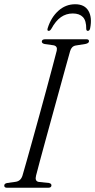

<svg xmlns="http://www.w3.org/2000/svg" viewBox="-20 -885 449 905"><path d="M150 -57.5Q143 -31 162.5 -27.5L210.5 -22.5Q222.5 -20 222.5 -11.5Q222.5 0 207 0H13.5Q0 0 0 -10Q0 -20 14 -22.5L53.5 -28Q78 -31.5 86 -57.5Q93.5 -83 106.2 -128Q119 -173 134.5 -229.2Q150 -285.5 166.8 -346Q183.5 -406.5 199 -464Q214.5 -521.5 227.2 -569.2Q240 -617 247.5 -646.5Q252 -667.5 232.5 -671.5L190.5 -677.5Q177 -680.5 177 -689Q177.5 -700 193.5 -700H387Q399.5 -700 399.5 -691Q399.5 -681.5 383.5 -678L337 -670.5Q317 -667 310.5 -644Q302 -614 288.8 -566.2Q275.5 -518.5 259.8 -460.8Q244 -403 227.2 -342.5Q210.5 -282 195.2 -226Q180 -170 168 -126Q156 -82 150 -57.5ZM323 -821.5Q292 -821.5 267.2 -804.2Q242.5 -787 221.5 -748.5Q216 -739.5 209.5 -739.5Q200.5 -739.5 205 -753Q221 -803.5 255.2 -834.2Q289.5 -865 334.5 -865Q378.5 -865 396.8 -834Q415 -803 405 -752Q402.5 -739.5 394 -739.5Q387 -739.5 386.5 -748.5Q387 -787.5 370.8 -804.5Q354.5 -821.5 323 -821.5Z"/></svg>

Font: Fraunces 144pt S050 Light
Style: Italic
Weight: 300
Italic angle: -16°
Version: Version 1.000; ttfautohint (v1.8.3)